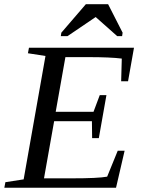

<svg xmlns="http://www.w3.org/2000/svg" viewBox="-32 -878 663 898"><path d="M180.7 -616.2 98.6 -628.9 103.5 -654.8H594.7L566.9 -498H534.7L537.6 -604Q484.4 -610.8 380.9 -610.8H273.9L228.5 -355H405.3L434.6 -433.1H465.8L430.2 -231.9H398.9L397.9 -311H221.2L173.8 -43.9H302.7Q427.7 -43.9 469.2 -51.8L518.6 -172.9H550.8L510.7 0H-11.7L-6.8 -25.9L78.6 -39.1ZM252.4 -709 254.9 -725.1 369.6 -858.4H473.6L541.5 -725.1L539.1 -709H516.1L415.5 -798.3L283.7 -709Z"/></svg>

Font: Tinos
Style: Italic
Weight: 400
Italic angle: -16.333°
Designer: Steve Matteson
Foundry: Monotype Imaging Inc.
Version: Version 1.32